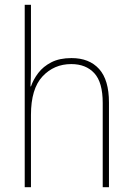

<svg xmlns="http://www.w3.org/2000/svg" viewBox="-20 -780 553 800"><path d="M109 -495Q109 -472 108.5 -455.5Q108 -439 107 -420H109Q119 -449 139.5 -476Q160 -503 194 -520.5Q228 -538 278 -538Q352 -538 393 -492.5Q434 -447 434 -353V0H408V-351Q408 -437 373 -475Q338 -513 277 -513Q205 -513 157 -461.5Q109 -410 109 -301V0H83V-760H109Z"/></svg>

Font: Noto Sans Tamil SemiCondensed Thin
Style: Regular
Weight: 100
Width: 4
Designer: Jelle Bosma - Monotype Design Team
Foundry: Monotype Imaging Inc.
Version: Version 2.004; ttfautohint (v1.8.4.7-5d5b)